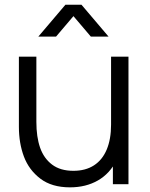

<svg xmlns="http://www.w3.org/2000/svg" viewBox="-20 -780 634 813"><path d="M142.3 -625 257 -760H325L439.7 -625H364.7L291 -711.7L217.3 -625ZM276.3 13.3Q199.3 13.3 150.9 -23.5Q102.5 -60.3 81.2 -117.2Q60 -174 60 -243V-540H134V-264.3Q134 -200 149.8 -154.7Q165.7 -109.3 200.6 -83Q235.5 -56.7 290.7 -56.7Q342.3 -56.7 377.9 -79.8Q413.5 -102.8 431.9 -146.8Q450.3 -190.7 450.3 -252L502.3 -240.3Q502.3 -159.3 473.8 -102.1Q445.3 -44.8 394.4 -15.8Q343.5 13.3 276.3 13.3ZM458 0V-133H450.3V-540H524V0Z"/></svg>

Font: Manrope
Style: Regular
Weight: 400
Designer: Mikhail Sharanda
Foundry: Mikhail Sharanda
Version: Version 4.503